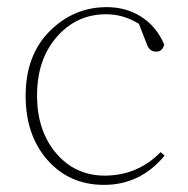

<svg xmlns="http://www.w3.org/2000/svg" viewBox="-20 -504 528 539"><path d="M431 -77 442 -67Q374 15 272 15Q175 15 113.5 -54.5Q52 -124 52 -235Q52 -349 119.5 -416.5Q187 -484 280 -484Q334 -484 376.5 -457Q419 -430 441 -379Q436 -359 419 -359Q400 -359 393 -378L370 -437Q327 -464 278 -464Q195 -464 139.5 -400.5Q84 -337 84 -236Q84 -137 137.5 -74Q191 -11 274 -11Q366 -11 431 -77Z"/></svg>

Font: TypoPRO Source Serif Pro
Style: Regular
Weight: 200
Designer: Frank Grießhammer
Foundry: Adobe Systems Incorporated
Version: Version 1.017;PS (version unavailable);hotconv 1.0.79;makeot